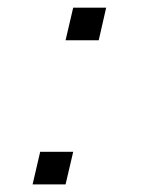

<svg xmlns="http://www.w3.org/2000/svg" viewBox="-20 -486 371 506"><path d="M152.8 -379.9 172.9 -465.8H259.8L240.2 -379.9ZM65.9 0 85.9 -85.9H172.9L152.8 0Z"/></svg>

Font: HK Grotesk Light Italic
Style: Regular
Weight: 300
Italic angle: -13°
Designer: Alfredo Marco Pradil and Stefan Peev
Foundry: Hanken Design Co.
Version: Version 1.000;PS 001.000;hotconv 1.0.88;makeotf.lib2.5.64775